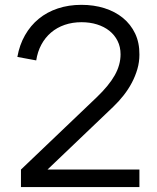

<svg xmlns="http://www.w3.org/2000/svg" viewBox="-20 -754 632 774"><path d="M64.5 -70.5 370 -362Q419.5 -409.5 442.8 -451Q466 -492.5 466 -535Q466 -565 454 -589Q442 -613 421 -629.8Q400 -646.5 371.2 -655.5Q342.5 -664.5 308.5 -664.5Q272 -664.5 240.8 -653.8Q209.5 -643 185.8 -622.8Q162 -602.5 146.8 -574.2Q131.5 -546 126 -510.5L50 -524.5Q58.5 -573 80.8 -612Q103 -651 136.2 -678.2Q169.5 -705.5 213.2 -720Q257 -734.5 308 -734.5Q358.5 -734.5 401.2 -721Q444 -707.5 475.5 -681.8Q507 -656 524.8 -618.8Q542.5 -581.5 542 -533.5Q542 -504 533.8 -475.5Q525.5 -447 511.5 -420.5Q497.5 -394 478.5 -369.8Q459.5 -345.5 437 -324L171.5 -70.5H542V0H64.5Z"/></svg>

Font: Vela Sans
Style: Regular
Weight: 400
Designer: Principal design: Mikhail Sharanda - project Manrope.
Design modification: Ravid Balaliev
Foundry: Mikhail Sharanda
Version: Version 1.001